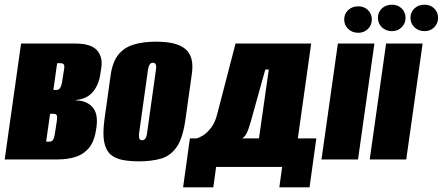

<svg xmlns="http://www.w3.org/2000/svg" viewBox="-30 -681 1891 820"><path d="M-10 0 60 -495H292Q358 -495 383.5 -467Q409 -439 403 -394L398 -362Q392 -320 367.5 -289.5Q343 -259 295 -254V-252Q338 -252 364 -224.5Q390 -197 382 -138L380 -125Q373 -78 351 -50.5Q329 -23 294.5 -11.5Q260 0 213 0ZM167 -76H182Q188 -76 192.5 -79.5Q197 -83 200 -91.5Q203 -100 205 -114L213 -166Q214 -175 214 -181.5Q214 -188 210.5 -191.5Q207 -195 199 -195H184ZM198 -297H213Q222 -297 228 -307.5Q234 -318 237 -343L244 -387Q246 -398 243 -404.5Q240 -411 229 -411H214Z M564 8Q524 8 493 2Q462 -4 442 -21.5Q422 -39 415 -74.5Q408 -110 416 -170L443 -363Q451 -417 475.5 -447.5Q500 -478 540.5 -490.5Q581 -503 636 -503Q678 -503 709 -496Q740 -489 760 -473Q780 -457 787.5 -430Q795 -403 789 -363L762 -171Q751 -91 724.5 -53Q698 -15 657.5 -3.5Q617 8 564 8ZM577 -82Q582 -82 586 -84.5Q590 -87 593.5 -94Q597 -101 598 -112L636 -383Q638 -395 636.5 -401.5Q635 -408 631.5 -410.5Q628 -413 623 -413Q618 -413 614 -410.5Q610 -408 607 -401.5Q604 -395 602 -383L564 -112Q563 -101 564 -94Q565 -87 568.5 -84.5Q572 -82 577 -82Z M752 119 781 -90H809Q820 -92 837 -102.5Q854 -113 871.5 -135.5Q889 -158 898 -195L976 -495H1299L1242 -90H1321L1292 119H1163L1175 32H893L881 119ZM1004 -90H1076L1118 -384H1103L1050 -194Q1042 -162 1031 -130Q1020 -98 1004 -90Z M1343 0 1413 -495H1569L1499 0ZM1500 -541Q1474 -541 1457 -557.5Q1440 -574 1440 -598Q1440 -622 1457 -638Q1474 -654 1500 -654Q1525 -654 1541.5 -638Q1558 -622 1558 -598Q1558 -574 1541.5 -557.5Q1525 -541 1500 -541Z M1549 0 1619 -495H1775L1705 0ZM1644 -548Q1618 -548 1601 -564.5Q1584 -581 1584 -605Q1584 -629 1601 -645Q1618 -661 1644 -661Q1669 -661 1685.5 -645Q1702 -629 1702 -605Q1702 -581 1685.5 -564.5Q1669 -548 1644 -548ZM1783 -548Q1757 -548 1740 -564.5Q1723 -581 1723 -605Q1723 -629 1740 -645Q1757 -661 1783 -661Q1808 -661 1824.5 -645Q1841 -629 1841 -605Q1841 -581 1824.5 -564.5Q1808 -548 1783 -548Z"/></svg>

Font: Alumni Sans Black
Style: Italic
Weight: 900
Italic angle: -8°
Version: Version 1.016